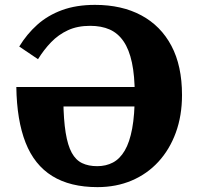

<svg xmlns="http://www.w3.org/2000/svg" viewBox="-20 -751 809 788"><path d="M370 -731Q480 -731 560 -688Q640 -645 683.5 -563Q727 -481 727 -361Q727 -276 701.5 -206.5Q676 -137 630 -87Q584 -37 520.5 -10Q457 17 380 17Q268 17 194.5 -28.5Q121 -74 85 -165.5Q49 -257 47 -394H629L630 -314H216L240 -338Q241 -259 249.5 -206.5Q258 -154 274.5 -124Q291 -94 317 -81.5Q343 -69 379 -69Q415 -69 443.5 -84Q472 -99 492 -133Q512 -167 522.5 -223.5Q533 -280 533 -363Q533 -440 521.5 -494Q510 -548 487 -581.5Q464 -615 430 -630Q396 -645 350 -645Q298 -645 259 -627Q220 -609 190 -578Q160 -547 136 -508L59 -560Q90 -611 133 -649.5Q176 -688 234.5 -709.5Q293 -731 370 -731Z"/></svg>

Font: Roboto Serif
Style: Bold
Weight: 700
Designer: Greg Gazdowicz
Foundry: Commercial Type
Version: Version 1.008